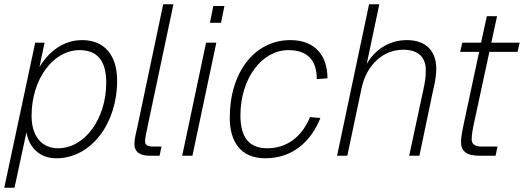

<svg xmlns="http://www.w3.org/2000/svg" viewBox="-25 -730 2456 900"><path d="M-5 150H43L99 -110C110 -42 158 12 239 12C402 12 524 -151 524 -351C524 -470 466 -542 360 -542C276 -542 207 -493 160 -416L184 -530H140ZM247 -35C172 -35 123 -90 123 -187C123 -358 223 -495 348 -495C430 -495 473 -447 473 -342C473 -174 373 -35 247 -35Z M677 0H723L732 -43H691C664 -43 655 -53 655 -68C655 -82 660 -104 666 -133L788 -710H740L620 -140C613 -110 605 -77 605 -56C605 -19 629 0 677 0Z M959 -623H1011L1027 -702H975ZM829 0H877L989 -530H941Z M1218 12C1345 12 1432 -65 1477 -177L1428 -181C1390 -88 1319 -35 1228 -35C1146 -35 1102 -82 1102 -189C1102 -363 1203 -495 1327 -495C1416 -495 1460 -448 1460 -359L1510 -363C1510 -466 1455 -542 1336 -542C1169 -542 1052 -392 1052 -178C1052 -65 1104 12 1218 12Z M1555 0H1603L1670 -317C1693 -425 1770 -497 1865 -497C1941 -497 1971 -456 1971 -401C1971 -365 1966 -340 1959 -307L1893 0H1941L2004 -301C2012 -335 2020 -371 2020 -409C2020 -485 1977 -542 1882 -542C1807 -542 1736 -504 1694 -430L1753 -710H1705Z M2223 0H2298L2307 -43H2233C2199 -43 2186 -56 2186 -77C2186 -98 2191 -126 2198 -158L2269 -487H2401L2411 -530H2278L2305 -654H2257L2230 -530H2142L2132 -487H2221L2151 -160C2144 -126 2136 -91 2136 -64C2136 -21 2162 0 2223 0Z"/></svg>

Font: Geist ExtraLight
Style: Italic
Weight: 200
Italic angle: -12°
Designer: Basement.studio, Andrés Briganti, Mateo Zaragoza
Foundry: Basement.studio, Vercel, Andrés Briganti, Guido Ferreyra, Mateo Zaragoza
Version: Version 1.500